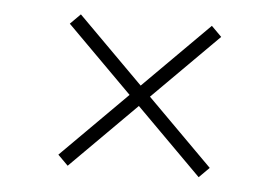

<svg xmlns="http://www.w3.org/2000/svg" viewBox="-36 -476 642 441"><g transform="rotate(5 285.0 -255.5)"><path d="M110.5 -105 261.5 -256 110.5 -407 134 -430.5 285 -279.5 436 -430.5 459.5 -407 308.5 -256 459.5 -105 436 -81.5 285 -232.5 134 -81.5Z"/></g></svg>

Font: Newsreader 6pt ExtraLight
Style: Regular
Weight: 275
Designer: Hugues Gentile
Foundry: Production Type
Version: Version 1.003; ttfautohint (v1.8.3)